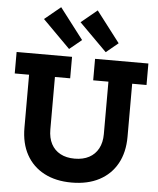

<svg xmlns="http://www.w3.org/2000/svg" viewBox="-67 -1113 972 1180"><g transform="rotate(5 419.5 -523.0)"><path d="M497 -759H826V-626.5H737.5V-299.5Q737.5 -203 699 -133.5Q660.5 -64 589.2 -26.5Q518 11 419 11Q321 11 249.8 -26.5Q178.5 -64 140 -133.5Q101.5 -203 101.5 -299.5V-626.5H13V-759H355V-626.5H261V-303Q261 -250.5 280.5 -213.5Q300 -176.5 336.8 -156.8Q373.5 -137 425 -137Q477 -137 514 -156.8Q551 -176.5 571 -213.8Q591 -251 591 -303V-626.5H497ZM487.5 -1057 388.5 -975.5 558.5 -805.5 633 -867ZM262 -1057 163 -975.5 332.5 -805.5 407.5 -867Z"/></g></svg>

Font: Hepta Slab
Style: Bold
Weight: 700
Designer: Michael LaGattuta
Foundry: Michael LaGattuta
Version: Version 1.100